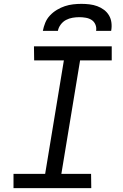

<svg xmlns="http://www.w3.org/2000/svg" viewBox="-20 -975 640 995"><path d="M453 0H50V-74H214L311 -662H157L156 -735H559V-662H395L298 -74H452ZM202 -815Q206 -836 214.5 -857Q223 -878 239 -895Q255 -912 275 -924Q295 -936 316 -943Q337 -950 359 -952.5Q381 -955 402 -955Q423 -955 444 -952.5Q465 -950 484 -943Q503 -936 519 -924Q535 -912 545 -895Q555 -878 557.5 -857Q560 -836 556 -815H478Q481 -832 474.5 -847.5Q468 -863 455 -871.5Q442 -880 425 -883Q408 -886 391 -886Q374 -886 356 -883Q338 -880 322 -871.5Q306 -863 294.5 -847.5Q283 -832 280 -815Z"/></svg>

Font: Iosevka Extended Oblique
Style: Regular
Weight: 400
Width: 7
Italic angle: -9°
Monospace: yes
Designer: Belleve Invis
Foundry: Belleve Invis
Version: Version 32.0.1; ttfautohint (v1.8.4)